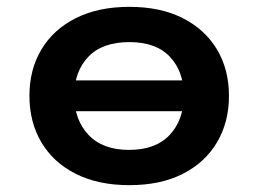

<svg xmlns="http://www.w3.org/2000/svg" viewBox="-20 -531 755 561"><path d="M358 10Q267 10 201.5 -23Q136 -56 101 -115Q66 -174 66 -251Q66 -328 101 -386.5Q136 -445 201.5 -478Q267 -511 358 -511Q449 -511 514 -478Q579 -445 614 -386.5Q649 -328 649 -251Q649 -174 614 -115Q579 -56 514 -23Q449 10 358 10ZM357 -93Q435 -93 476 -137Q517 -181 517 -252Q517 -322 476.5 -365Q436 -408 358 -408Q279 -408 238 -365Q197 -322 197 -252Q197 -181 238.5 -137Q280 -93 357 -93ZM160 -206V-296H555V-206Z"/></svg>

Font: Nunito Sans 7pt SemiExpanded
Style: Bold
Weight: 700
Width: 6
Designer: Vernon Adams
Foundry: Vernon Adams
Version: Version 3.101;gftools[0.9.27]